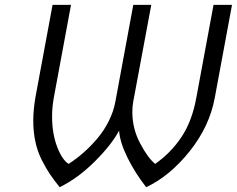

<svg xmlns="http://www.w3.org/2000/svg" viewBox="-20 -759 977 792"><path d="M196.8 -738.8H272.9L202.1 -356.9Q194.8 -316.4 194.8 -278.8Q194.8 -208.5 215.6 -153.8Q236.3 -99.1 263.2 -83Q294.9 -103.5 324.2 -129.2Q353.5 -154.8 381.1 -187.3Q408.7 -219.7 428.7 -259.5Q448.7 -299.3 456.1 -340.8L529.8 -738.8H604L529.8 -340.8Q525.9 -320.8 525.9 -296.9Q525.9 -228.5 557.9 -168Q589.8 -107.4 620.1 -83Q685.1 -128.4 728.8 -194.1Q772.5 -259.8 790 -356.9L860.8 -738.8H937L866.2 -356.9Q844.7 -238.3 762.7 -135.5Q680.7 -32.7 583 13.2Q537.1 -45.4 505.9 -108.6Q474.6 -171.9 471.2 -220.2Q440.4 -162.1 371.1 -93Q301.8 -23.9 226.1 13.2Q202.1 -16.6 186 -40.5Q169.9 -64.5 152.3 -98.9Q134.8 -133.3 126 -174.1Q117.2 -214.8 117.2 -261.2Q117.2 -304.2 126 -356.9Z"/></svg>

Font: Involve
Style: Italic
Weight: 400
Italic angle: -10.5°
Designer: Stefan Peev
Foundry: Context Ltd.
Version: Version 1.001